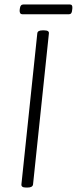

<svg xmlns="http://www.w3.org/2000/svg" viewBox="-20 -838 344 860"><path d="M96 2Q74 2 76 -13L147 -688Q148 -702 170 -702H178Q201 -702 199 -688L128 -12Q126 2 104 2ZM81 -774Q67 -774 68 -792L69 -800Q71 -818 85 -818H293Q306 -818 304 -800L303 -792Q302 -774 288 -774Z"/></svg>

Font: Asap Condensed Condensed ExtraLight
Style: Italic
Weight: 200
Width: 3
Italic angle: -6°
Designer: Pablo Cosgaya
Foundry: Omnibus-Type
Version: Version 3.001; ttfautohint (v1.8.4.7-5d5b)